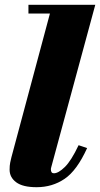

<svg xmlns="http://www.w3.org/2000/svg" viewBox="-20 -770 417 800"><path d="M343 -153Q300.5 -59.5 249.2 -24.8Q198 10 132.5 10Q75 10 47.5 -10.5Q20 -31 20 -63Q20 -80.5 22.5 -92.5Q25 -104.5 27.5 -114.5L188 -713.5H98.5V-750H377L196 -82.5Q195 -78 193.5 -73.2Q192 -68.5 192 -64.5Q192 -48 204.5 -48Q223.5 -48 250.2 -74.2Q277 -100.5 307.5 -165Z"/></svg>

Font: Bodoni* 06pt Fatface
Style: Italic
Weight: 900
Italic angle: -13°
Version: Version 2.3